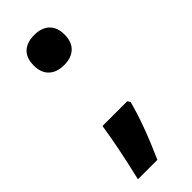

<svg xmlns="http://www.w3.org/2000/svg" viewBox="-230 -592 750 750"><g transform="rotate(-45 145.0 -217.0)"><path d="M143.1 -556.2Q183.1 -556.2 205.6 -534.9Q228 -513.7 228 -473.1Q228 -433.1 205.3 -411.6Q182.6 -390.1 143.1 -390.1Q102.5 -390.1 79.8 -411.6Q57.1 -433.1 57.1 -473.1Q57.1 -513.7 79.3 -534.9Q101.6 -556.2 143.1 -556.2ZM216.8 -116.2 224.1 -105Q198.7 -6.8 138.2 128.9H30.8Q64 -10.7 80.1 -116.2ZM210 0ZM212.9 -561.5Z"/></g></svg>

Font: Droid Sans Tamil
Style: Bold
Weight: 700
Designer: Jelle Bosma
Foundry: Monotype Imaging Inc.
Version: Version 1.00